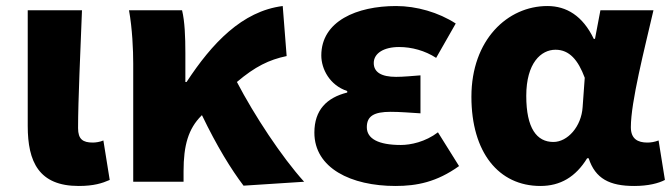

<svg xmlns="http://www.w3.org/2000/svg" viewBox="-20 -603 2229 637"><path d="M241 14C291 14 319 5 344 -6L323 -137C312 -132 297 -130 288 -130C255 -130 239 -141 239 -178C239 -269 247 -438 252 -569H72V-185C72 -66 109 14 241 14Z M989 0C914 -83 824 -220 766 -331C826 -382 873 -405 931 -417L918 -583C783 -566 683 -459 599 -331H595V-427C595 -481 593 -532 584 -569H408C419 -508 422 -437 422 -392V0H589V-35C589 -121 605 -176 648 -219L650 -221C700 -117 747 -41 788 13Z M1292 14C1363 14 1429 1 1503 -52L1433 -164C1391 -132 1342 -122 1310 -122C1235 -122 1197 -143 1197 -181C1197 -218 1221 -232 1276 -232C1307 -232 1342 -229 1375 -227V-353C1349 -351 1318 -348 1294 -348C1246 -348 1220 -363 1220 -394C1220 -426 1253 -447 1304 -447C1346 -447 1390 -435 1427 -411L1492 -525C1435 -562 1362 -583 1294 -583C1164 -583 1046 -533 1046 -419C1046 -374 1074 -320 1132 -301V-296C1064 -279 1023 -238 1023 -163C1023 -45 1145 14 1292 14Z M1773 14C1839 14 1890 -16 1928 -78H1933C1955 -10 2003 14 2084 14C2131 14 2165 5 2186 -6L2165 -137C2152 -132 2139 -130 2128 -130C2096 -130 2073 -142 2073 -181C2073 -265 2118 -439 2148 -569H1972L1954 -474H1950C1913 -551 1859 -583 1796 -583C1664 -583 1544 -471 1544 -282C1544 -98 1634 14 1773 14ZM1816 -132C1761 -132 1726 -177 1726 -285C1726 -394 1775 -438 1823 -438C1869 -438 1898 -404 1920 -345L1913 -248C1909 -183 1863 -132 1816 -132Z"/></svg>

Font: Noto Sans T Chinese Black
Style: Bold
Weight: 900
Designer: Ryoko NISHIZUKA (kana & ideographs); Paul D. Hunt (Latin, Greek & Cyrillic); Wenlong ZHANG (bopomofo); Sandoll Communica
Foundry: Adobe Systems Incorporated
Version: Version 1.000;PS 1;hotconv 1.0.78;makeotf.lib2.5.61930